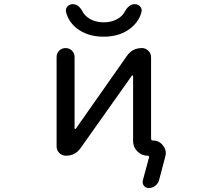

<svg xmlns="http://www.w3.org/2000/svg" viewBox="-20 -782 1040 939"><path d="M590.8 -725.6Q610.4 -761.7 638.7 -761.7Q654.3 -761.7 665 -750.5Q675.8 -739.3 671.9 -723.6Q661.1 -679.7 623 -647.5Q569.3 -602.5 487.3 -602.5Q405.3 -602.5 351.6 -646.5Q313.5 -678.7 302.7 -724.6Q299.8 -739.3 310.1 -750.5Q320.3 -761.7 335.9 -761.7Q364.3 -761.7 383.8 -725.6Q392.6 -709 408.2 -697.3Q440.4 -672.9 487.3 -672.9Q534.2 -672.9 566.4 -697.3Q582 -709 590.8 -725.6ZM630.9 -410.2Q630.9 -412.1 628.9 -413.1Q627 -414.1 625 -412.1L374 -57.6Q347.7 -20.5 302.7 -20.5Q283.2 -20.5 270 -33.7Q256.8 -46.9 256.8 -66.4V-502.9Q256.8 -521.5 269.5 -534.2Q282.2 -546.9 300.8 -546.9Q319.3 -546.9 332 -534.2Q344.7 -521.5 344.7 -502.9V-154.3Q344.7 -152.3 346.7 -151.4Q348.6 -150.4 350.6 -152.3L601.6 -509.8Q627.9 -546.9 673.8 -546.9Q692.4 -546.9 705.6 -533.7Q718.8 -520.5 718.8 -502V-104.5Q718.8 -94.7 728.5 -94.7Q758.8 -94.7 777.3 -70.3Q791 -52.7 791 -33.2Q791 -25.4 788.1 -15.6L757.8 99.6Q752.9 116.2 738.8 127Q724.6 137.7 707 137.7Q692.4 137.7 683.6 126Q674.8 114.3 678.7 99.6L709 -12.7Q710 -15.6 708 -18.1Q706.1 -20.5 703.1 -20.5Q672.9 -20.5 651.9 -41.5Q630.9 -62.5 630.9 -92.8Z"/></svg>

Font: Rounded-X Mgen+ 1m regular
Style: Regular
Weight: 400
Designer: [Source Han Sans]
Ryoko NISHIZUKA  (kana & ideographs); Paul D. Hunt (Latin, Greek & Cyrillic); Wenlong ZHANG  (bopomofo
Version: Version 1.059.20150602